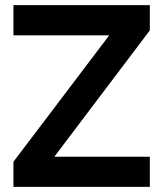

<svg xmlns="http://www.w3.org/2000/svg" viewBox="-20 -729 636 749"><path d="M32.4 -591.2H406.1L32.4 -97.9V0H564.5V-117.5H191.9L564.5 -610.5V-709.1H32.4Z"/></svg>

Font: Estedad VF
Style: Regular
Weight: 100
Designer: Amin Abedi
Version: Version 7.3